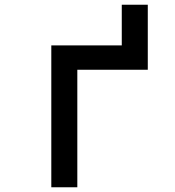

<svg xmlns="http://www.w3.org/2000/svg" viewBox="-20 -792 740 812"><path d="M197 0V-600H495V-772H605V-497H307V0Z"/></svg>

Font: Martian Mono
Style: Regular
Weight: 400
Monospace: yes
Designer: Roman Shamin
Foundry: Evil Martians
Version: Version 1.000; ttfautohint (v1.8.4.7-5d5b)